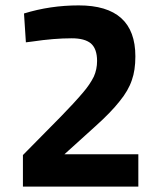

<svg xmlns="http://www.w3.org/2000/svg" viewBox="-20 -692 600 712"><path d="M65 -117V0H493V-120H219L334 -224Q392 -276 424 -317Q456 -356 469 -395Q482 -431 482 -483Q482 -672 272 -672Q166 -672 69 -642L76 -535L100 -538Q180 -550 246 -550Q294 -550 317 -531Q340 -511 340 -466Q340 -435 328 -408Q313 -378 288 -349Q254 -309 206 -260Z"/></svg>

Font: Online Auction - Bold
Style: Bold
Weight: 500
Designer: Mohamed Mostafa, the designer of Online Auction
Foundry: Kief Type Foundry
Version: ""